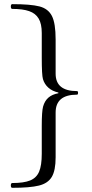

<svg xmlns="http://www.w3.org/2000/svg" viewBox="-20 -749 441 925"><path d="M32.2 144.5Q32.2 132.8 39.1 132.8Q94.7 132.8 125.2 120.4Q155.8 107.9 168.5 77.9Q181.2 47.9 181.2 -7.8V-143.1Q181.2 -211.9 187.5 -235.4Q195.3 -263.2 213.4 -278.8Q231.4 -294.4 261.2 -299.8V-303.2Q231.4 -310.1 212.9 -326.7Q194.3 -343.3 187 -367.7Q181.2 -386.7 181.2 -471.2V-589.8Q181.2 -634.3 166.3 -659.4Q151.4 -684.6 120.6 -695.3Q89.8 -706.1 39.1 -706.1Q32.2 -706.1 32.2 -717.8Q32.2 -729 39.1 -729Q128.4 -729 170.4 -718Q212.4 -707 230.2 -671.9Q248 -636.7 248 -559.1V-394Q248 -310.1 351.1 -310.1Q356 -310.1 356 -301.8Q356 -293 351.1 -293Q248 -293 248 -207V8.8Q248 72.3 229.5 103.3Q210.9 134.3 167.7 145Q124.5 155.8 39.1 155.8Q32.2 155.8 32.2 144.5Z"/></svg>

Font: JuniusX
Style: Regular
Weight: 400
Designer: Peter S. Baker
Foundry: Briery Creek Software
Version: Version 1.004